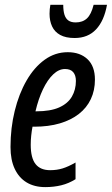

<svg xmlns="http://www.w3.org/2000/svg" viewBox="-20 -763 462 793"><path d="M167 9.8Q122.1 9.8 90.1 -9.5Q58.1 -28.8 40.8 -65.7Q23.4 -102.5 23.4 -155.8Q23.4 -234.4 40.8 -304.9Q58.1 -375.5 89.6 -430.2Q121.1 -484.9 164.3 -516.1Q207.5 -547.4 259.8 -547.4Q311 -547.4 341.6 -518.3Q372.1 -489.3 372.1 -434.1Q372.1 -389.6 355.2 -353.8Q338.4 -317.9 305.9 -292.5Q273.4 -267.1 227.1 -253.4Q180.7 -239.7 121.6 -239.7H114.3Q110.8 -221.7 108.9 -202.9Q106.9 -184.1 106.9 -165.5Q106.9 -110.4 127 -85.2Q147 -60.1 187 -60.1Q214.8 -60.1 238.5 -67.4Q262.2 -74.7 292 -91.8V-22.9Q264.2 -5.4 233.2 2.2Q202.1 9.8 167 9.8ZM126.5 -303.2H129.4Q188.5 -303.2 224.4 -319.3Q260.3 -335.4 276.9 -364Q293.5 -392.6 293.5 -428.7Q293.5 -451.7 282.5 -464.8Q271.5 -478 248.5 -478Q223.1 -478 199.7 -455.8Q176.3 -433.6 157.5 -394.3Q138.7 -355 126.5 -303.2ZM288.1 -606Q251.5 -606 228.5 -618.7Q205.6 -631.3 195.1 -654.1Q184.6 -676.8 184.6 -706.1Q184.6 -715.8 185.5 -725.3Q186.5 -734.9 188 -743.2H241.2Q241.2 -718.3 246.3 -702.1Q251.5 -686 262.7 -678.2Q273.9 -670.4 292.5 -670.4Q321.3 -670.4 339.1 -687Q356.9 -703.6 366.7 -743.2H421.9Q410.2 -677.2 376.7 -641.6Q343.3 -606 288.1 -606Z"/></svg>

Font: Open Sans Condensed Medium
Style: Italic
Weight: 500
Width: 3
Italic angle: -12°
Designer: Monotype Design Team
Foundry: Monotype Imaging Inc.
Version: Version 3.000